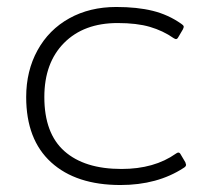

<svg xmlns="http://www.w3.org/2000/svg" viewBox="-20 -515 609 550"><path d="M55 -237Q55 -312 87.5 -371Q120 -430 178.5 -462.5Q237 -495 313 -495Q373 -495 417.5 -484Q462 -473 499 -447Q505 -443 506 -440Q507 -437 504 -431L491 -409Q488 -403 484 -403Q482 -403 477 -406Q447 -427 409.5 -438Q372 -449 317 -449Q220 -449 163.5 -392Q107 -335 107 -237Q107 -133 164.5 -82Q222 -31 328 -31Q422 -31 484 -75Q488 -78 491 -78Q495 -78 498 -72L511 -50Q513 -44 513 -43Q513 -38 506 -34Q431 15 325 15Q198 15 126.5 -50Q55 -115 55 -237Z"/></svg>

Font: Mitr ExtraLight
Style: Regular
Weight: 250
Designer: Thanarat Vachiruckul
Foundry: Cadson Demak Co.,Ltd.
Version: Version 1.000